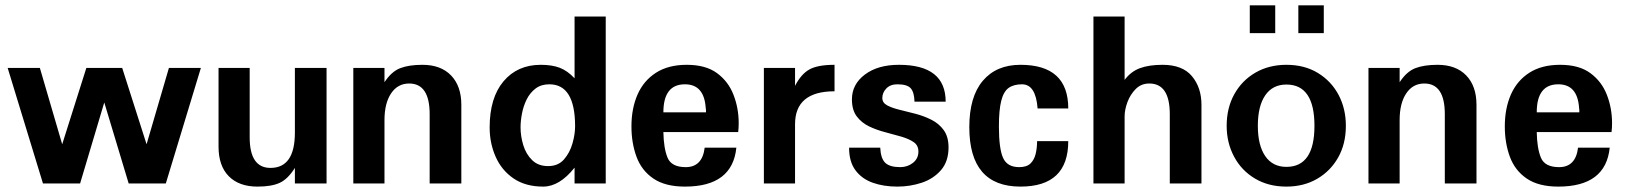

<svg xmlns="http://www.w3.org/2000/svg" viewBox="-20 -690 6120 722"><path d="M141.6 0 8.8 -434.6H129.9L213.9 -147.5L304.7 -434.6H439.5L531.2 -147.5L615.2 -434.6H735.4L603.5 0H463.9L372.1 -304.7L281.2 0Z M948.2 11.7Q878.9 11.7 840.3 -27.3Q801.8 -66.4 801.8 -138.7V-434.6H918.9V-173.8Q918.9 -58.6 997.1 -58.6Q1088.9 -58.6 1088.9 -191.4V-434.6H1208V0H1088.9V-58.6Q1062.5 -16.6 1031.7 -2.4Q1001 11.7 948.2 11.7Z M1308.6 0V-434.6H1425.8V-380.9Q1452.1 -420.9 1484.9 -433.6Q1517.6 -446.3 1568.4 -446.3Q1637.7 -446.3 1676.3 -406.2Q1714.8 -366.2 1714.8 -295.9V0H1595.7V-260.7Q1595.7 -376 1518.6 -376Q1475.6 -376 1450.7 -338.9Q1425.8 -301.8 1425.8 -238.3V0Z M2022.5 11.7Q1956.1 11.7 1911.1 -19Q1866.2 -49.8 1843.8 -100.6Q1821.3 -151.4 1821.3 -210.9Q1821.3 -322.3 1873.5 -384.3Q1925.8 -446.3 2013.7 -446.3Q2055.7 -446.3 2085 -435.1Q2114.3 -423.8 2140.6 -395.5V-627.9H2257.8V0H2140.6V-59.6Q2084 11.7 2022.5 11.7ZM2041 -65.4Q2079.1 -65.4 2101.1 -90.8Q2123 -116.2 2132.8 -150.9Q2142.6 -185.5 2142.6 -214.8Q2142.6 -373 2045.9 -373Q2014.6 -373 1993.7 -356.9Q1972.7 -340.8 1960.4 -315.9Q1948.2 -291 1942.9 -263.2Q1937.5 -235.4 1937.5 -210.9Q1937.5 -177.7 1947.8 -144Q1958 -110.4 1981 -87.9Q2003.9 -65.4 2041 -65.4Z M2555.7 11.7Q2481.4 11.7 2437 -18.6Q2392.6 -48.8 2373.5 -100.6Q2354.5 -152.3 2354.5 -214.8Q2354.5 -282.2 2377.4 -334.5Q2400.4 -386.7 2446.8 -416.5Q2493.2 -446.3 2562.5 -446.3Q2633.8 -446.3 2676.3 -415Q2718.8 -383.8 2738.3 -333.5Q2757.8 -283.2 2757.8 -226.6Q2757.8 -217.8 2757.3 -209.5Q2756.8 -201.2 2755.9 -193.4H2474.6Q2475.6 -132.8 2490.2 -97.2Q2504.9 -61.5 2558.6 -61.5Q2621.1 -61.5 2629.9 -134.8H2749Q2734.4 11.7 2555.7 11.7ZM2474.6 -267.6H2634.8Q2634.8 -272.5 2634.8 -276.4Q2634.8 -280.3 2633.8 -284.2Q2627.9 -373 2555.7 -373Q2474.6 -373 2474.6 -267.6Z M2852.5 0V-434.6H2969.7V-367.2Q2992.2 -411.1 3023.4 -428.7Q3054.7 -446.3 3118.2 -446.3V-346.7Q2969.7 -346.7 2969.7 -222.7V0Z M3354.5 11.7Q3302.7 11.7 3261.7 -2.9Q3220.7 -17.6 3196.8 -49.8Q3172.9 -82 3172.9 -134.8H3290Q3292 -93.8 3309.1 -77.6Q3326.2 -61.5 3365.2 -61.5Q3392.6 -61.5 3413.1 -77.6Q3433.6 -93.8 3433.6 -120.1Q3433.6 -143.6 3415.5 -155.8Q3397.5 -168 3369.1 -176.3Q3340.8 -184.6 3308.6 -192.9Q3276.4 -201.2 3248 -214.8Q3219.7 -228.5 3201.7 -252.4Q3183.6 -276.4 3183.6 -316.4Q3183.6 -373 3232.4 -409.7Q3281.2 -446.3 3360.4 -446.3Q3536.1 -446.3 3536.1 -307.6H3418.9Q3418 -342.8 3404.8 -357.9Q3391.6 -373 3354.5 -373Q3328.1 -373 3313 -357.4Q3297.9 -341.8 3297.9 -321.3Q3297.9 -303.7 3315.9 -293.9Q3334 -284.2 3362.3 -277.3Q3390.6 -270.5 3422.4 -262.2Q3454.1 -253.9 3482.4 -239.7Q3510.7 -225.6 3528.8 -200.7Q3546.9 -175.8 3546.9 -135.7Q3546.9 -83 3518.6 -50.3Q3490.2 -17.6 3446.3 -2.9Q3402.3 11.7 3354.5 11.7Z M3817.4 11.7Q3625 11.7 3625 -211.9Q3625 -326.2 3675.8 -386.2Q3726.6 -446.3 3817.4 -446.3Q3997.1 -446.3 3997.1 -282.2Q3968.8 -282.2 3939.5 -282.2Q3910.2 -282.2 3881.8 -282.2Q3875 -373 3823.2 -373Q3792 -373 3772.9 -359.4Q3753.9 -345.7 3745.1 -311Q3736.3 -276.4 3736.3 -214.8Q3736.3 -130.9 3752 -96.2Q3767.6 -61.5 3812.5 -61.5Q3840.8 -61.5 3855 -75.2Q3869.1 -88.9 3874.5 -111.3Q3879.9 -133.8 3879.9 -159.2Q3909.2 -159.2 3938.5 -159.2Q3967.8 -159.2 3997.1 -159.2Q3997.1 11.7 3817.4 11.7Z M4091.8 0V-627.9H4209V-389.6Q4232.4 -420.9 4266.6 -433.6Q4300.8 -446.3 4351.6 -446.3Q4426.8 -446.3 4462.4 -403.3Q4498 -360.4 4498 -295.9V0H4378.9V-260.7Q4378.9 -376 4301.8 -376Q4271.5 -376 4251 -355.5Q4230.5 -335 4219.7 -306.2Q4209 -277.3 4209 -252V0Z M4817.4 11.7Q4750 11.7 4699.2 -18.6Q4648.4 -48.8 4620.6 -101.1Q4592.8 -153.3 4592.8 -216.8Q4592.8 -284.2 4621.6 -335.9Q4650.4 -387.7 4701.2 -417Q4752 -446.3 4817.4 -446.3Q4885.7 -446.3 4936 -415.5Q4986.3 -384.8 5013.7 -333Q5041 -281.2 5041 -216.8Q5041 -149.4 5012.2 -98.1Q4983.4 -46.9 4933.1 -17.6Q4882.8 11.7 4817.4 11.7ZM4817.4 -62.5Q4922.9 -62.5 4922.9 -216.8Q4922.9 -372.1 4817.4 -372.1Q4765.6 -372.1 4737.8 -331.5Q4710 -291 4710 -216.8Q4710 -143.6 4737.8 -103Q4765.6 -62.5 4817.4 -62.5ZM4862.3 -565.4V-669.9H4958V-565.4ZM4679.7 -565.4V-669.9H4775.4V-565.4Z M5126 0V-434.6H5243.2V-380.9Q5269.5 -420.9 5302.2 -433.6Q5335 -446.3 5385.7 -446.3Q5455.1 -446.3 5493.7 -406.2Q5532.2 -366.2 5532.2 -295.9V0H5413.1V-260.7Q5413.1 -376 5335.9 -376Q5293 -376 5268.1 -338.9Q5243.2 -301.8 5243.2 -238.3V0Z M5839.8 11.7Q5765.6 11.7 5721.2 -18.6Q5676.8 -48.8 5657.7 -100.6Q5638.7 -152.3 5638.7 -214.8Q5638.7 -282.2 5661.6 -334.5Q5684.6 -386.7 5731 -416.5Q5777.3 -446.3 5846.7 -446.3Q5918 -446.3 5960.4 -415Q6002.9 -383.8 6022.5 -333.5Q6042 -283.2 6042 -226.6Q6042 -217.8 6041.5 -209.5Q6041 -201.2 6040 -193.4H5758.8Q5759.8 -132.8 5774.4 -97.2Q5789.1 -61.5 5842.8 -61.5Q5905.3 -61.5 5914.1 -134.8H6033.2Q6018.6 11.7 5839.8 11.7ZM5758.8 -267.6H5918.9Q5918.9 -272.5 5918.9 -276.4Q5918.9 -280.3 5918 -284.2Q5912.1 -373 5839.8 -373Q5758.8 -373 5758.8 -267.6Z"/></svg>

Font: Padauk Book
Style: Bold
Weight: 700
Designer: Debbi Hosken, Becca Hirsbrunner Spalinger
Foundry: SIL International
Version: Version 5.000